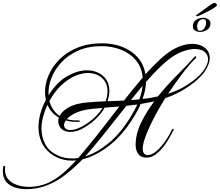

<svg xmlns="http://www.w3.org/2000/svg" viewBox="-235 -1104 1548 1352"><path d="M-48 228Q-92 228 -130 216Q-168 204 -191.5 176Q-215 148 -215 102Q-215 86 -212 70Q-212 64 -205 64Q-199 64 -199 69Q-199 75 -199.5 80Q-200 85 -200 90Q-200 133 -175.5 160Q-151 187 -112 199.5Q-73 212 -29 212Q3 212 35 205.5Q67 199 94 188Q153 163 204 119.5Q255 76 301 25Q294 26 286.5 26.5Q279 27 271 27Q245 27 220.5 22Q196 17 174 8Q101 -25 68.5 -82.5Q36 -140 36 -208Q36 -255 49.5 -304.5Q63 -354 88 -400Q82 -427 82 -456Q82 -515 108 -575.5Q134 -636 184.5 -686.5Q235 -737 310 -768Q385 -799 484 -799Q562 -799 627 -773.5Q692 -748 735 -699.5Q778 -651 789 -581Q841 -638 889 -683Q937 -728 980 -753Q1018 -775 1053 -785Q1088 -795 1119 -795Q1173 -795 1207.5 -767.5Q1242 -740 1242 -695Q1242 -654 1207 -601.5Q1172 -549 1090 -493Q1052 -467 1011.5 -447Q971 -427 929 -413L904 -372Q895 -358 879 -329.5Q863 -301 844.5 -265Q826 -229 809 -190.5Q792 -152 781 -117Q770 -82 770 -56Q770 -27 788 -16Q795 -12 806 -12Q830 -12 859.5 -34.5Q889 -57 919.5 -97.5Q950 -138 976 -192Q979 -197 983 -197Q990 -197 987 -189Q961 -135 930.5 -91Q900 -47 866.5 -20.5Q833 6 797 6Q757 6 738.5 -19.5Q720 -45 720 -86Q721 -163 758.5 -240Q796 -317 851 -390Q827 -385 803.5 -380.5Q780 -376 755 -372Q747 -351 736 -330Q725 -309 711 -286Q628 -150 531.5 -76.5Q435 -3 346 18Q293 73 231 122.5Q169 172 99 200Q67 213 28.5 220.5Q-10 228 -48 228ZM522 -391 638 -396Q672 -439 705 -480Q738 -521 770 -558Q763 -630 722.5 -679Q682 -728 618.5 -753.5Q555 -779 479 -779Q385 -779 314 -747Q243 -715 195.5 -663Q148 -611 125.5 -550.5Q103 -490 107 -433Q165 -526 238.5 -567.5Q312 -609 377 -609Q421 -609 457 -591.5Q493 -574 514 -542Q535 -510 535 -464Q535 -429 522 -391ZM769 -407Q825 -413 877 -425Q941 -504 1011.5 -574.5Q1082 -645 1134 -703Q1139 -708 1142 -708Q1147 -708 1147 -701Q1147 -697 1143 -694Q1102 -654 1050.5 -587Q999 -520 949 -444Q983 -455 1015.5 -469.5Q1048 -484 1078 -503Q1159 -554 1194.5 -602Q1230 -650 1230 -686Q1230 -720 1205 -739.5Q1180 -759 1137 -759Q1108 -759 1072 -748.5Q1036 -738 996 -715Q950 -687 898.5 -638Q847 -589 793 -527Q792 -472 769 -407ZM185 -288Q201 -320 246.5 -347Q292 -374 372 -382Q438 -388 509 -391Q522 -427 522 -461Q522 -521 482.5 -555.5Q443 -590 384 -590Q342 -590 294 -569.5Q246 -549 199 -506Q152 -463 113 -393Q121 -361 139 -334Q157 -307 185 -288ZM687 -399 746 -404Q756 -430 761.5 -454Q767 -478 769 -500Q749 -476 728.5 -450.5Q708 -425 687 -399ZM365 -3Q445 -27 530 -96Q615 -165 689 -288Q702 -309 712.5 -329Q723 -349 732 -368L655 -359Q594 -283 532.5 -204.5Q471 -126 411 -55Q400 -42 388.5 -29Q377 -16 365 -3ZM273 12Q294 12 316 9Q334 -12 351.5 -33Q369 -54 385 -74Q439 -139 494.5 -211Q550 -283 605 -354Q580 -352 554 -350Q528 -348 502 -346Q483 -311 449.5 -276.5Q416 -242 366 -210Q336 -191 310 -183Q284 -175 261 -175Q221 -175 198 -197Q175 -219 175 -250Q175 -264 179 -276Q151 -292 131 -315Q111 -338 99 -366Q80 -325 68.5 -282Q57 -239 57 -198Q57 -137 85.5 -85.5Q114 -34 180 -6Q222 12 273 12ZM261 -188Q279 -188 303.5 -196Q328 -204 358 -222Q405 -251 436.5 -282Q468 -313 487 -344L419 -338Q346 -331 301 -310Q256 -289 235 -265Q271 -255 317 -256Q328 -256 328 -251Q328 -246 318 -246Q293 -245 270.5 -247.5Q248 -250 228 -256Q216 -238 216 -223Q216 -208 227.5 -198Q239 -188 261 -188ZM1174 -879Q1155 -879 1139 -888.5Q1123 -898 1123 -919Q1123 -951 1147.5 -965Q1172 -979 1195 -979Q1214 -979 1230.5 -969Q1247 -959 1247 -939Q1247 -909 1223 -894Q1199 -879 1174 -879ZM1173 -887Q1192 -887 1204 -905Q1216 -923 1216 -941Q1216 -950 1214 -959.5Q1212 -969 1195 -969Q1174 -969 1163.5 -952Q1153 -935 1153 -918Q1153 -908 1156.5 -897.5Q1160 -887 1173 -887ZM1154 -990Q1144 -990 1144 -993Q1144 -995 1155.5 -1003.5Q1167 -1012 1181 -1022Q1195 -1032 1202 -1037Q1231 -1059 1249.5 -1071.5Q1268 -1084 1274 -1084Q1280 -1084 1286.5 -1079Q1293 -1074 1293 -1067Q1293 -1062 1274 -1049.5Q1255 -1037 1229 -1023.5Q1203 -1010 1181.5 -1000Q1160 -990 1154 -990Z"/></svg>

Font: Mea Culpa
Style: Regular
Weight: 400
Designer: Robert E. Leuschke
Foundry: Robert E. Leuschke
Version: Version 1.010; ttfautohint (v1.8.3)